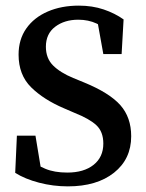

<svg xmlns="http://www.w3.org/2000/svg" viewBox="-20 -647 519 682"><path d="M221 15Q169 15 119 2Q69 -11 34 -33L40 -165H106L130 -20L66 -45V-89Q109 -61 141 -47.5Q173 -34 219 -34Q278 -34 312.5 -61.5Q347 -89 347 -137Q347 -179 322.5 -202Q298 -225 245 -246L208 -262Q135 -293 90.5 -337Q46 -381 46 -453Q46 -507 73.5 -546Q101 -585 149.5 -606Q198 -627 260 -627Q308 -627 348 -613.5Q388 -600 419 -578L412 -455H347L322 -594L387 -566V-520Q352 -550 323 -563.5Q294 -577 258 -577Q209 -577 176 -552Q143 -527 143 -481Q143 -440 168.5 -414.5Q194 -389 240 -370L279 -354Q369 -317 407.5 -273.5Q446 -230 446 -163Q446 -82 385 -33.5Q324 15 221 15Z"/></svg>

Font: Lisu Bosa SemiBold
Style: Regular
Weight: 600
Designer: David Morse, Annie Olsen, Victor Gaultney, Frank Grießhammer (Latin)
Foundry: SIL International
Version: Version 2.000